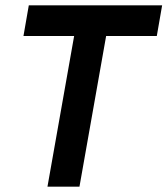

<svg xmlns="http://www.w3.org/2000/svg" viewBox="-20 -700 628 720"><path d="M68 -565 88 -680H588L568 -565H378L278 0H158L258 -565Z"/></svg>

Font: Inria Sans
Style: Bold Italic
Weight: 700
Italic angle: -10°
Designer: Black Foundry Team
Foundry: Black Foundry
Version: Version 1.2; ttfautohint (v1.8.3)